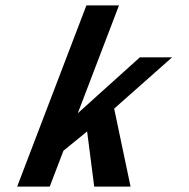

<svg xmlns="http://www.w3.org/2000/svg" viewBox="-20 -687 697 707"><path d="M43.2 0H163.2L213.6 -132L300.8 -203L326.9 0H460.7L400.4 -287L613.8 -476H495.1L266.4 -270L418.1 -667H298.1Z"/></svg>

Font: Din Kursivschrift
Style: Breit
Weight: 400
Version: Version 1.089